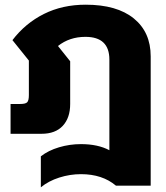

<svg xmlns="http://www.w3.org/2000/svg" viewBox="-20 -570 707 818"><path d="M154 96Q186 71 231.5 57.5Q277 44 325 44Q397 44 446 70V-316Q446 -413 344 -413Q276 -413 227 -374L279 -309V-127Q279 -68 247.5 -34Q216 0 157 0H25V-127H66Q89 -127 96 -134.5Q103 -142 103 -165V-312L33 -399Q88 -471 167 -510.5Q246 -550 345 -550Q478 -550 550 -491.5Q622 -433 622 -330V221H474Q416 172 325 172Q278 172 232.5 186.5Q187 201 154 228Z"/></svg>

Font: Prompt
Style: Bold
Weight: 700
Designer: Katatrad Team
Foundry: CadsonDemak
Version: Version 1.000